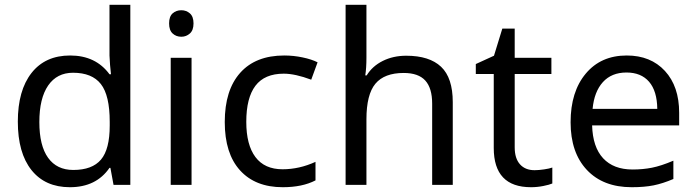

<svg xmlns="http://www.w3.org/2000/svg" viewBox="-20 -780 2936 810"><path d="M274.9 9.8Q170.4 9.8 112.8 -62.5Q55.2 -134.8 55.2 -267.1Q55.2 -398.4 113 -472.2Q170.9 -545.9 275.9 -545.9Q383.8 -545.9 441.9 -466.8H448.2Q446.8 -476.6 444.3 -506.1Q441.9 -535.6 441.9 -545.9V-759.8H529.8V0H459L445.8 -71.8H441.9Q385.7 9.8 274.9 9.8ZM289.1 -63Q369.1 -63 406 -106.7Q442.9 -150.4 442.9 -250V-266.1Q442.9 -377.9 405.5 -425.5Q368.2 -473.1 288.1 -473.1Q220.2 -473.1 183.1 -419.2Q146 -365.2 146 -265.1Q146 -165.5 182.9 -114.3Q219.7 -63 289.1 -63Z M788.1 0H700.2V-536.1H788.1ZM693.4 -681.2Q693.4 -710.4 708.3 -723.6Q723.1 -736.8 745.1 -736.8Q765.6 -736.8 781 -723.6Q796.4 -710.4 796.4 -681.2Q796.4 -652.3 781 -638.7Q765.6 -625 745.1 -625Q723.1 -625 708.3 -638.7Q693.4 -652.3 693.4 -681.2Z M1172.9 9.8Q1057.1 9.8 992.7 -61.3Q928.2 -132.3 928.2 -265.1Q928.2 -399.9 993.4 -472.9Q1058.6 -545.9 1179.2 -545.9Q1218.3 -545.9 1256.6 -537.8Q1294.9 -529.8 1319.8 -517.1L1293 -443.8Q1225.1 -469.2 1177.2 -469.2Q1096.2 -469.2 1057.6 -418.2Q1019 -367.2 1019 -266.1Q1019 -168.9 1057.6 -117.4Q1096.2 -65.9 1171.9 -65.9Q1242.7 -65.9 1311 -97.2V-19Q1255.4 9.8 1172.9 9.8Z M1803.2 0V-342.8Q1803.2 -408.2 1774.2 -440.2Q1745.1 -472.2 1683.1 -472.2Q1601.6 -472.2 1563.7 -426.8Q1525.9 -381.3 1525.9 -276.9V0H1438V-759.8H1525.9V-537.1Q1525.9 -493.2 1521 -461.9H1526.9Q1550.8 -501 1594.7 -522.9Q1638.7 -544.9 1693.8 -544.9Q1791.5 -544.9 1840.8 -498.3Q1890.1 -451.7 1890.1 -349.1V0Z M2235.4 -62Q2252.4 -62 2275.4 -65.4Q2298.3 -68.8 2310.1 -73.2V-5.9Q2297.9 -0.5 2272.2 4.6Q2246.6 9.8 2220.2 9.8Q2063 9.8 2063 -155.8V-467.8H1987.3V-509.8L2064 -544.9L2099.1 -659.2H2151.4V-536.1H2306.2V-467.8H2151.4V-158.2Q2151.4 -111.8 2173.6 -86.9Q2195.8 -62 2235.4 -62Z M2645 9.8Q2524.4 9.8 2455.8 -63.2Q2387.2 -136.2 2387.2 -264.2Q2387.2 -393.1 2451.2 -469.5Q2515.1 -545.9 2624 -545.9Q2725.1 -545.9 2785.2 -480.7Q2845.2 -415.5 2845.2 -304.2V-251H2478Q2480.5 -159.7 2524.4 -112.3Q2568.4 -64.9 2648.9 -64.9Q2691.9 -64.9 2730.5 -72.5Q2769 -80.1 2820.8 -102.1V-24.9Q2776.4 -5.9 2737.3 2Q2698.2 9.8 2645 9.8ZM2623 -474.1Q2560.1 -474.1 2523.4 -433.6Q2486.8 -393.1 2480 -320.8H2752.9Q2752 -396 2718.3 -435.1Q2684.6 -474.1 2623 -474.1Z"/></svg>

Font: Noto Sans Southeast Asian
Style: Regular
Weight: 400
Designer: Monotype Design Team
Foundry: Monotype Imaging Inc.
Version: Version 1.06 uh; ttfautohint (v1.4.1)